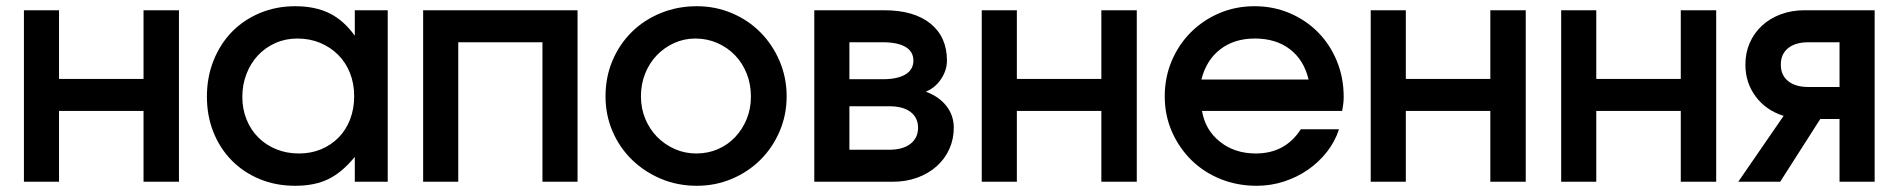

<svg xmlns="http://www.w3.org/2000/svg" viewBox="-20 -585 6111 618"><path d="M57 -552H170V-331H442V-552H556V0H442V-228H170V0H57Z M646 -274Q646 -337 667.5 -390.5Q689 -444 726.5 -482.5Q764 -521 816.5 -543Q869 -565 930 -565Q994 -565 1040 -542.5Q1086 -520 1122 -470V-552H1228V0H1122V-80Q1081 -30 1037 -8.5Q993 13 930 13Q868 13 816 -8.5Q764 -30 726 -68.5Q688 -107 667 -159.5Q646 -212 646 -274ZM760 -273Q760 -234 773.5 -200.5Q787 -167 811.5 -142.5Q836 -118 869.5 -104.5Q903 -91 942 -91Q981 -91 1013.5 -104.5Q1046 -118 1070 -142.5Q1094 -167 1107 -201Q1120 -235 1120 -275Q1120 -316 1106.5 -350Q1093 -384 1068.5 -408.5Q1044 -433 1010.5 -447Q977 -461 937 -461Q899 -461 866.5 -446.5Q834 -432 810.5 -407Q787 -382 773.5 -347.5Q760 -313 760 -273Z M1342 -552H1839V0H1726V-449H1455V0H1342Z M1929 -275Q1929 -337 1951.5 -390Q1974 -443 2013.5 -482Q2053 -521 2107 -543Q2161 -565 2223 -565Q2283 -565 2336 -542.5Q2389 -520 2428 -480.5Q2467 -441 2489.5 -388Q2512 -335 2512 -275Q2512 -215 2489.5 -162.5Q2467 -110 2428 -71Q2389 -32 2336 -9.5Q2283 13 2223 13Q2161 13 2107.5 -9.5Q2054 -32 2014 -71Q1974 -110 1951.5 -162.5Q1929 -215 1929 -275ZM2221 -91Q2259 -91 2291 -105Q2323 -119 2346.5 -144Q2370 -169 2383.5 -202Q2397 -235 2397 -274Q2397 -314 2383.5 -348Q2370 -382 2346 -407Q2322 -432 2289 -446.5Q2256 -461 2218 -461Q2182 -461 2150 -446.5Q2118 -432 2094 -407Q2070 -382 2056.5 -348Q2043 -314 2043 -275Q2043 -236 2057 -202.5Q2071 -169 2095 -144.5Q2119 -120 2151.5 -105.5Q2184 -91 2221 -91Z M2601 -552H2826Q2922 -552 2975 -509Q3028 -466 3028 -390Q3028 -359 3009 -330.5Q2990 -302 2960 -290Q3003 -274 3026.5 -243.5Q3050 -213 3050 -174Q3050 -137 3035.5 -105Q3021 -73 2994.5 -49.5Q2968 -26 2932 -13Q2896 0 2854 0H2601ZM2821 -330Q2869 -330 2894.5 -345.5Q2920 -361 2920 -390Q2920 -419 2894.5 -434Q2869 -449 2821 -449H2714V-330ZM2842 -103Q2886 -103 2910.5 -122Q2935 -141 2935 -174Q2935 -206 2911 -224.5Q2887 -243 2842 -243H2714V-103Z M3140 -552H3253V-331H3525V-552H3639V0H3525V-228H3253V0H3140Z M4290 -169Q4277 -129 4250.5 -95.5Q4224 -62 4189 -38Q4154 -14 4112 -0.5Q4070 13 4025 13Q3962 13 3908 -9Q3854 -31 3814.5 -70Q3775 -109 3752 -161.5Q3729 -214 3729 -275Q3729 -336 3751.5 -389Q3774 -442 3813 -481Q3852 -520 3904.5 -542.5Q3957 -565 4018 -565Q4079 -565 4131.5 -542.5Q4184 -520 4222.5 -481Q4261 -442 4283 -388.5Q4305 -335 4305 -273Q4305 -259 4303.5 -249.5Q4302 -240 4300 -228H3849Q3859 -167 3906.5 -129Q3954 -91 4022 -91Q4117 -91 4167 -169ZM4192 -329Q4177 -392 4132 -426.5Q4087 -461 4019 -461Q3953 -461 3908 -426.5Q3863 -392 3847 -329Z M4392 -552H4505V-331H4777V-552H4891V0H4777V-228H4505V0H4392Z M5005 -552H5118V-331H5390V-552H5504V0H5390V-228H5118V0H5005Z M5901 -449H5801Q5759 -449 5735.5 -430Q5712 -411 5712 -377Q5712 -343 5735.5 -324Q5759 -305 5801 -305H5901ZM5721 -212Q5664 -230 5631 -274.5Q5598 -319 5598 -377Q5598 -415 5612 -447Q5626 -479 5651.5 -502.5Q5677 -526 5712 -539Q5747 -552 5788 -552H6014V0H5901V-202H5839L5710 0H5575Z"/></svg>

Font: Involve SemiBold
Style: Regular
Weight: 600
Designer: Stefan Peev
Foundry: Context Ltd.
Version: Version 1.001